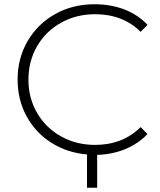

<svg xmlns="http://www.w3.org/2000/svg" viewBox="-20 -725 754 905"><path d="M426 -705Q502 -705 566 -680.5Q630 -656 675 -608L643 -575Q559 -658 428 -658Q340 -658 268 -618Q196 -578 155 -507.5Q114 -437 114 -350Q114 -263 155 -192.5Q196 -122 268 -82Q340 -42 428 -42Q558 -42 643 -126L675 -93Q631 -47 570 -22Q509 3 438 5V160H390V3Q296 -5 221.5 -52.5Q147 -100 105 -177.5Q63 -255 63 -350Q63 -451 110.5 -532Q158 -613 240.5 -659Q323 -705 426 -705Z"/></svg>

Font: Goldbeck Next Light
Style: Regular
Weight: 300
Designer: Julieta Ulanovsky
Foundry: Julieta Ulanovsky
Version: Version 7.200